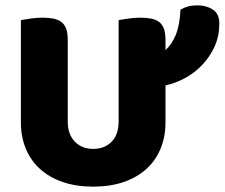

<svg xmlns="http://www.w3.org/2000/svg" viewBox="-20 -681 839 717"><path d="M598 -224Q598 -170 579.5 -125.5Q561 -81 526 -49.5Q491 -18 441 -1Q391 16 328 16Q265 16 215 -1Q165 -18 130 -49.5Q95 -81 76.5 -125.5Q58 -170 58 -224V-606Q69 -608 93 -611.5Q117 -615 139 -615Q162 -615 179.5 -611.5Q197 -608 209 -599Q221 -590 227 -574Q233 -558 233 -532V-227Q233 -179 259.5 -152Q286 -125 328 -125Q371 -125 397 -152Q423 -179 423 -227V-606Q434 -608 458 -611.5Q482 -615 504 -615Q527 -615 544.5 -611.5Q562 -608 574 -599Q586 -590 592 -574Q598 -558 598 -532V-494Q623 -517 637 -552Q651 -587 654 -645Q668 -653 682.5 -657Q697 -661 718 -661Q750 -661 774.5 -645.5Q799 -630 799 -593Q799 -546 781.5 -507.5Q764 -469 735.5 -439Q707 -409 671 -389.5Q635 -370 598 -362Z"/></svg>

Font: Baloo Paaji
Style: Regular
Weight: 400
Designer: Shuchita Grover and Ek Type
Foundry: Ek Type
Version: Version 1.443;PS 1.000;hotconv 16.6.51;makeotf.lib2.5.65220;